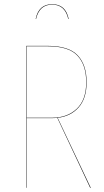

<svg xmlns="http://www.w3.org/2000/svg" viewBox="-20 -900 500 920"><path d="M152.8 -809.1H150.9Q165 -879.9 230 -879.9Q294.9 -879.9 309.1 -809.1H307.1Q291.5 -877.9 230 -877.9Q168.5 -877.9 152.8 -809.1ZM415 0H412.1L254.4 -335.4Q242.7 -334 230 -334H107.9V0H106V-680.2H209Q309.6 -680.2 352.3 -634.8Q395 -589.4 395 -505.9Q395 -428.7 357.2 -385.7Q319.3 -342.8 256.3 -335.4ZM107.9 -335.9H230Q302.2 -335.9 347.7 -378.7Q393.1 -421.4 393.1 -505.9Q393.1 -588.9 350.8 -633.5Q308.6 -678.2 209 -678.2H107.9Z"/></svg>

Font: Fira Sans Compressed Two
Style: Regular
Weight: 100
Width: 1
Designer: Carrois Corporate & Edenspiekermann AG
Foundry: Carrois Corporate GbR & Edenspiekermann AG
Version: Version 4.203;PS 004.203;hotconv 1.0.88;makeotf.lib2.5.64775